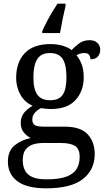

<svg xmlns="http://www.w3.org/2000/svg" viewBox="-20 -786 578 1046"><path d="M231 240Q127 240 75 201.5Q23 163 23 94Q23 35 61 5Q99 -25 148 -34Q128 -43 110.5 -63.5Q93 -84 93 -116Q93 -146 108.5 -168Q124 -190 158 -210Q115 -228 91.5 -269.5Q68 -311 68 -361Q68 -447 115 -496.5Q162 -546 256 -546Q292 -546 324 -536Q356 -526 370 -513Q384 -529 409 -548Q434 -567 467 -567Q497 -567 511.5 -551.5Q526 -536 526 -515Q526 -494 513.5 -478.5Q501 -463 473 -463Q473 -474 466.5 -485.5Q460 -497 440 -497Q417 -497 397 -485Q414 -464 425 -435.5Q436 -407 436 -364Q436 -290 391.5 -241Q347 -192 256 -192Q244 -192 228.5 -193.5Q213 -195 203 -197Q184 -187 170 -172Q156 -157 156 -134Q156 -116 167.5 -106Q179 -96 218 -96H331Q420 -96 458 -54Q496 -12 496 53Q496 139 431.5 189.5Q367 240 231 240ZM253 -240Q302 -240 322 -270Q342 -300 342 -365Q342 -433 321.5 -465Q301 -497 252 -497Q204 -497 183 -464Q162 -431 162 -364Q162 -300 183.5 -270Q205 -240 253 -240ZM233 191Q305 191 344 175.5Q383 160 398.5 132.5Q414 105 414 70Q414 24 388 8.5Q362 -7 312 -7H214Q186 -7 161 0.5Q136 8 120 28Q104 48 104 88Q104 117 115 140.5Q126 164 154 177.5Q182 191 233 191ZM210 -616Q219 -637 233 -664Q247 -691 263 -718Q279 -745 293 -766H337V-753Q329 -720 321 -681Q313 -642 307 -606H210Z"/></svg>

Font: Noto Serif Makasar
Style: Regular
Weight: 400
Designer: Sérgio Martins
Version: Version 1.001; ttfautohint (v1.8.4.7-5d5b)